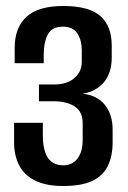

<svg xmlns="http://www.w3.org/2000/svg" viewBox="-20 -614 427 641"><path d="M191 7Q134 7 97.5 -11Q61 -29 44 -62Q27 -95 27 -139V-204H123V-162Q123 -114 139 -88.5Q155 -63 190 -62Q222 -62 239 -85Q256 -108 256 -146V-203Q256 -240 231 -257.5Q206 -275 161 -276H110V-332H162Q183 -332 201 -338Q219 -344 231 -356Q243 -367 248 -380Q253 -393 253 -408V-447Q253 -479 238.5 -502Q224 -525 190 -525Q154 -525 140 -499.5Q126 -474 126 -431V-403H29V-454Q29 -522 68.5 -558Q108 -594 191 -594Q277 -594 315 -560.5Q353 -527 353 -462V-422Q353 -371 327.5 -340Q302 -309 256 -301Q304 -296 330 -264Q356 -232 356 -181V-139Q356 -92 339.5 -59Q323 -26 287 -9.5Q251 7 191 7Z"/></svg>

Font: Alumni Sans Thin SemiBold
Style: Regular
Weight: 600
Version: Version 1.018